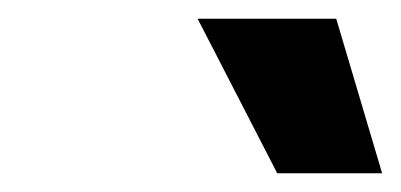

<svg xmlns="http://www.w3.org/2000/svg" viewBox="-20 -825 428 205"><path d="M276 -640H388L339 -805H191Z"/></svg>

Font: Mluvka SemiBold
Style: Italic
Weight: 600
Italic angle: -8°
Designer: Modified by Jiří Krblich, Original typeface by Gumpita Rahayu
Foundry: Gumpita Rahayu & Jiří Krblich
Version: Version 2.000;Glyphs 3.1.1 (3134)